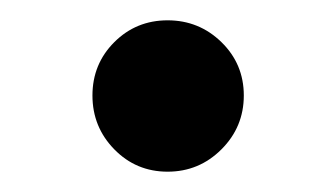

<svg xmlns="http://www.w3.org/2000/svg" viewBox="-20 -413 331 189"><path d="M92.5 -266Q71 -288 71 -319Q71 -350 92.5 -371.5Q114 -393 145 -393Q176 -393 198 -371.5Q220 -350 220 -319Q220 -288 198 -266Q176 -244 145 -244Q114 -244 92.5 -266Z"/></svg>

Font: Montreal
Style: Regular
Weight: 400
Designer: Julieta Ulanovsky, usr_local_share
Foundry: Julieta Ulanovsky, usr_local_share
Version: Version 2.001